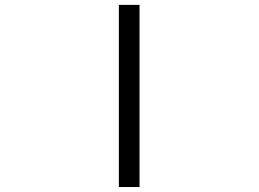

<svg xmlns="http://www.w3.org/2000/svg" viewBox="-20 -752 1040 772"><path d="M458 0V-732.4H541V0Z"/></svg>

Font: GenEi Gothic M SemiLight
Style: Regular
Weight: 350
Designer: o_tamon (Modified); [Source Han Sans]
Ryoko NISHIZUKA  (kana & ideographs); Paul D. Hunt (Latin, Greek & Cyrillic); Wenl
Version: Version 1.1a;Original Version 1.004